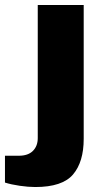

<svg xmlns="http://www.w3.org/2000/svg" viewBox="-87 -548 420 773"><path d="M55 205Q27 205 -7.5 200Q-42 195 -67 187V79H-11Q26 79 45.5 59.5Q65 40 65 8V-528H250V11Q250 104 207 154.5Q164 205 55 205Z"/></svg>

Font: Archivo Expanded ExtraBold
Style: Regular
Weight: 800
Width: 7
Designer: Hector Gatti
Foundry: Omnibus-Type
Version: Version 2.001; ttfautohint (v1.8.3)